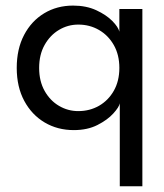

<svg xmlns="http://www.w3.org/2000/svg" viewBox="-20 -442 572 670"><path d="M398 208V-81.4Q395.5 -68.1 375.3 -45.9Q355.1 -23.6 320.1 -5.8Q285.2 12 237.4 12Q180.9 12 135.9 -14.6Q90.8 -41.3 64.6 -90.1Q38.4 -138.9 38.4 -205Q38.4 -271.1 64 -319.9Q89.6 -368.7 134.1 -395.6Q178.6 -422.5 235.1 -422.5Q281 -422.5 316 -406.3Q350.9 -390.1 372 -368.7Q393 -347.3 396.5 -331.4V-410.5H476.8V208ZM253.1 -54.3Q293.1 -54.3 325.6 -72.9Q358.1 -91.6 377.3 -125.5Q396.5 -159.4 396.5 -205Q396.5 -250.6 377.3 -284.5Q358.1 -318.4 325.6 -337.3Q293.1 -356.2 253.1 -356.2Q217 -356.2 185.9 -337.7Q154.7 -319.1 135.7 -285.2Q116.6 -251.3 116.6 -205Q116.6 -158.7 135.7 -124.8Q154.7 -90.9 185.9 -72.6Q217 -54.3 253.1 -54.3Z"/></svg>

Font: League Spartan Extralight
Style: Regular
Weight: 200
Foundry: The League of Moveable Type
Version: Version 2.300; ttfautohint (v1.8.3)